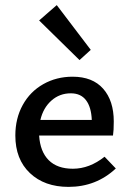

<svg xmlns="http://www.w3.org/2000/svg" viewBox="-20 -725 510 751"><path d="M291 -490 133 -645 202 -705 335 -530ZM433 -66Q356 6 248 6Q154 6 97 -48Q40 -102 40 -195Q40 -262 69 -314.5Q98 -367 149.5 -396Q201 -425 264 -425Q342 -425 383.5 -378Q425 -331 425 -250Q425 -214 422 -195H133Q137 -132 170.5 -98.5Q204 -65 265 -65Q330 -65 389 -112ZM138 -256H339Q337 -306 316.5 -333Q296 -360 257 -360Q213 -360 181 -331.5Q149 -303 138 -256Z"/></svg>

Font: Ysabeau Infant Semibold
Style: Regular
Weight: 600
Designer: Christian Thalmann (Catharsis Fonts)
Version: Version 0.003